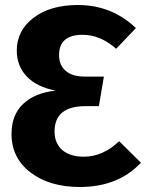

<svg xmlns="http://www.w3.org/2000/svg" viewBox="-20 -730 583 767"><path d="M291 -710Q426 -710 523 -618L444 -535Q381 -591 310 -591Q216 -591 216 -510Q216 -469 243 -446.5Q270 -424 319 -424H395L375 -306H322Q198 -306 198 -205Q198 -157 229 -130.5Q260 -104 315 -104Q391 -104 456 -166L543 -80Q452 17 299 17Q178 17 102 -41Q26 -99 26 -195Q26 -271 72.5 -315Q119 -359 202 -368Q126 -383 86.5 -425Q47 -467 47 -528Q47 -608 114 -659Q181 -710 291 -710Z"/></svg>

Font: FiraGO
Style: Bold
Weight: 700
Designer: bBox Type
Foundry: bBox Type GmbH
Version: Version 1.001;PS 001.001;hotconv 1.0.88;makeotf.lib2.5.64775